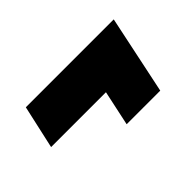

<svg xmlns="http://www.w3.org/2000/svg" viewBox="-45 -440 505 505"><g transform="rotate(-45 207.5 -187.5)"><path d="M212 -78 233 -176H29L56 -297H383L337 -78Z"/></g></svg>

Font: Saira UltraCondensed Black
Style: Italic
Weight: 900
Width: 1
Italic angle: -12°
Designer: Hector Gatti with collaboration of the Omnibus-Type team
Foundry: Omnibus-Type
Version: Version 1.101